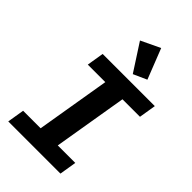

<svg xmlns="http://www.w3.org/2000/svg" viewBox="-285 -1073 1171 1171"><g transform="rotate(45 300.0 -488.0)"><path d="M32 0 50 -110H201L281 -588H130L148 -698H598L580 -588H429L349 -110H500L482 0ZM251 -917 375 -976 452 -780 365 -741Z"/></g></svg>

Font: IBM Plex Mono
Style: Bold Italic
Weight: 700
Italic angle: -9°
Monospace: yes
Designer: Mike Abbink, Paul van der Laan, Pieter van Rosmalen
Foundry: Bold Monday
Version: Version 2.3